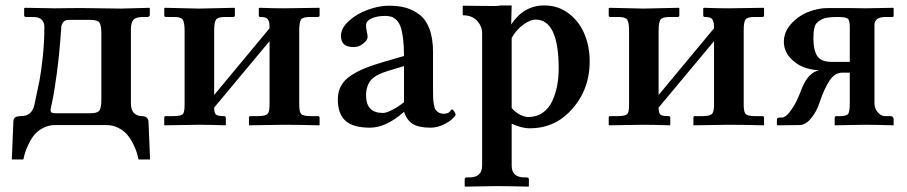

<svg xmlns="http://www.w3.org/2000/svg" viewBox="-20 -465 3372 714"><path d="M168 -56.2Q168 -47.9 173.1 -45.9Q178.2 -43.9 188 -43.9H316.9Q342.8 -43.9 349.9 -54.4Q356.9 -64.9 356.9 -92.8V-341.8Q356.9 -370.1 349.9 -380.6Q342.8 -391.1 315.9 -391.1H235.8Q220.7 -391.1 214.4 -381.6Q208 -372.1 208 -365.2Q201.2 -264.6 191.2 -191.7Q181.2 -118.7 174.6 -89.1Q168 -59.6 168 -56.2ZM186 0Q162.1 0 142.1 10Q122.1 20 109.9 33.9Q97.7 47.9 88.1 67.1Q78.6 86.4 74.2 100.1Q69.8 113.8 66.9 127.9H23.9L29.8 -13.2Q30.3 -25.4 37.6 -29.3Q44.9 -33.2 58.1 -33.2Q98.6 -33.2 107.9 -75.2Q119.6 -128.4 126.5 -163.6Q133.3 -198.7 139.2 -254.2Q145 -309.6 145 -365.2Q145 -371.1 143.6 -376.5Q142.1 -381.8 138.2 -387.9Q134.3 -394 125.5 -397.9Q116.7 -401.9 104 -401.9H77.1Q69.8 -401.9 69.8 -407.2V-434.1L73.2 -436Q168.9 -434.1 186 -434.1Q193.4 -434.1 225.3 -434.6Q257.3 -435.1 278.8 -435.1Q300.8 -435.1 355.7 -434.1Q410.6 -433.1 430.2 -433.1L536.1 -436L537.1 -434.1V-409.2Q537.1 -406.2 534.4 -404.1Q531.7 -401.9 528.8 -401.9H513.2Q485.8 -401.9 476.3 -391.6Q466.8 -381.3 466.8 -355V-81.1Q466.8 -55.2 478.8 -44.2Q490.7 -33.2 506.8 -33.2Q530.8 -33.2 532.2 -12.2L538.1 127.9H495.1Q492.2 113.8 487.5 99.1Q482.9 84.5 473.1 65.9Q463.4 47.4 450.9 33.4Q438.5 19.5 418.5 9.8Q398.4 0 375 0Z M719.7 -433.1 851.6 -436 853.5 -434.1V-408.2Q853.5 -401.9 847.7 -401.9H817.4Q790.5 -401.9 783.4 -392.1Q776.4 -382.3 776.4 -350.1V-111.8L982.4 -359.9Q982.4 -371.1 981.7 -377Q981 -382.8 978 -389.6Q975.1 -396.5 968 -399.2Q960.9 -401.9 948.7 -401.9Q942.4 -401.9 942.4 -407.2V-434.1L944.8 -436Q999.5 -434.1 1035.6 -434.1L1167.5 -436L1168.5 -434.1V-408.2Q1168.5 -401.9 1162.6 -401.9H1132.8Q1106 -401.9 1099.4 -392.3Q1092.8 -382.8 1092.8 -350.1V-77.1Q1092.8 -49.3 1099.6 -41.5Q1106.4 -33.7 1132.8 -33.2H1162.6Q1168.5 -33.2 1168.5 -26.9V-1L1167.5 1Q1086.4 -1 1035.6 -1L905.8 1V-1V-27.8Q905.8 -33.2 911.6 -33.2H941.4Q968.3 -33.7 975.3 -41.7Q982.4 -49.8 982.4 -77.1V-312L776.4 -64.9Q776.4 -45.4 782.7 -39.3Q789.1 -33.2 813.5 -33.2Q819.8 -33.2 819.8 -26.9V-1L818.4 1Q758.8 -1 719.7 -1L591.8 1L590.8 -1V-27.8Q590.8 -33.2 595.7 -33.2H626.5Q653.8 -33.7 660.2 -41Q666.5 -48.3 666.5 -75.2V-349.1Q666.5 -381.8 659.7 -391.8Q652.8 -401.9 626.5 -401.9H596.7Q590.8 -401.9 590.8 -407.2V-434.1L593.8 -436Z M1481 -47.9Q1415 9.8 1356 9.8Q1292.5 9.8 1264.4 -16.1Q1236.3 -42 1236.3 -95.2Q1236.3 -124 1248.3 -146Q1260.3 -168 1285.4 -184.3Q1310.5 -200.7 1338.6 -211.9Q1366.7 -223.1 1410.2 -235.8L1482.4 -256.8Q1482.4 -293.9 1479 -321Q1475.6 -348.1 1470 -364.3Q1464.4 -380.4 1455.1 -389.9Q1445.8 -399.4 1435.8 -402.6Q1425.8 -405.8 1412.1 -405.8Q1382.3 -405.8 1361.8 -396.5Q1341.3 -387.2 1341.3 -371.1Q1341.3 -360.4 1344.2 -346.7Q1347.2 -333 1347.2 -328.1Q1347.2 -316.4 1331.1 -303.2Q1314.9 -290 1295.4 -290Q1269.5 -290 1258.8 -300.8Q1248 -311.5 1248 -332Q1248 -360.4 1277.3 -387Q1306.6 -413.6 1347.9 -428.7Q1389.2 -443.8 1426.3 -443.8Q1460.4 -443.8 1487.1 -436.8Q1513.7 -429.7 1538.3 -411.9Q1563 -394 1576.7 -358.4Q1590.3 -322.8 1590.3 -271V-126Q1590.3 -108.9 1590.8 -99.4Q1591.3 -89.8 1593.3 -77.1Q1595.2 -64.5 1599.4 -57.9Q1603.5 -51.3 1611.3 -46.6Q1619.1 -42 1630.4 -42Q1638.7 -42 1644.5 -44.4Q1650.4 -46.9 1652.8 -49.8L1657.2 -55.7Q1659.2 -58.1 1661.1 -58.1Q1664.1 -58.1 1669.2 -50.5Q1674.3 -43 1674.3 -38.1Q1674.3 -34.7 1663.1 -23.7Q1651.9 -12.7 1628.9 -1.5Q1606 9.8 1581.1 9.8Q1537.1 9.8 1514.9 -4.2Q1492.7 -18.1 1483.4 -47.9ZM1482.4 -85V-219.2L1425.3 -202.1Q1376 -187.5 1358.4 -166Q1341.3 -144 1341.3 -109.9Q1341.3 -44.9 1404.3 -44.9Q1417 -44.9 1439.7 -56.9Q1462.4 -68.8 1482.4 -85Z M1882.8 -324.2V-63Q1899.4 -44.9 1916 -37.4Q1932.6 -29.8 1943.8 -29.8Q1975.1 -29.8 1998 -45.7Q2021 -61.5 2033.4 -88.6Q2045.9 -115.7 2051.8 -146Q2057.6 -176.3 2057.6 -210Q2057.6 -392.1 1971.7 -392.1Q1952.1 -392.1 1926.3 -373.5Q1900.4 -355 1882.8 -324.2ZM1772.9 150.9V-341.8Q1772.9 -367.2 1754.2 -387.7Q1735.4 -408.2 1700.7 -408.2V-443.8Q1725.6 -443.8 1763.2 -443.1Q1800.8 -442.4 1818.1 -442.6Q1835.4 -442.9 1842.8 -444.8H1882.8L1880.9 -374Q1927.7 -444.8 2003.9 -444.8Q2056.2 -444.8 2095.5 -414.6Q2134.8 -384.3 2153.8 -337.6Q2172.9 -291 2172.9 -236.8Q2172.9 -124 2095.7 -46.9Q2036.6 12.2 1949.7 12.2Q1920.4 12.2 1882.8 -4.9V150.9Q1882.8 194.8 1930.7 194.8H1939Q1946.8 194.8 1946.8 203.1V227.1L1945.8 229Q1864.7 227.1 1825.7 227.1L1710 229L1708 227.1V203.1Q1708 194.8 1715.8 194.8H1724.6Q1772.9 194.8 1772.9 150.9Z M2372.6 -433.1 2504.4 -436 2506.3 -434.1V-408.2Q2506.3 -401.9 2500.5 -401.9H2470.2Q2443.4 -401.9 2436.3 -392.1Q2429.2 -382.3 2429.2 -350.1V-111.8L2635.3 -359.9Q2635.3 -371.1 2634.5 -377Q2633.8 -382.8 2630.9 -389.6Q2627.9 -396.5 2620.8 -399.2Q2613.8 -401.9 2601.6 -401.9Q2595.2 -401.9 2595.2 -407.2V-434.1L2597.7 -436Q2652.3 -434.1 2688.5 -434.1L2820.3 -436L2821.3 -434.1V-408.2Q2821.3 -401.9 2815.4 -401.9H2785.6Q2758.8 -401.9 2752.2 -392.3Q2745.6 -382.8 2745.6 -350.1V-77.1Q2745.6 -49.3 2752.4 -41.5Q2759.3 -33.7 2785.6 -33.2H2815.4Q2821.3 -33.2 2821.3 -26.9V-1L2820.3 1Q2739.3 -1 2688.5 -1L2558.6 1V-1V-27.8Q2558.6 -33.2 2564.5 -33.2H2594.2Q2621.1 -33.7 2628.2 -41.7Q2635.3 -49.8 2635.3 -77.1V-312L2429.2 -64.9Q2429.2 -45.4 2435.5 -39.3Q2441.9 -33.2 2466.3 -33.2Q2472.7 -33.2 2472.7 -26.9V-1L2471.2 1Q2411.6 -1 2372.6 -1L2244.6 1L2243.7 -1V-27.8Q2243.7 -33.2 2248.5 -33.2H2279.3Q2306.6 -33.7 2313 -41Q2319.3 -48.3 2319.3 -75.2V-349.1Q2319.3 -381.8 2312.5 -391.8Q2305.7 -401.9 2279.3 -401.9H2249.5Q2243.7 -401.9 2243.7 -407.2V-434.1L2246.6 -436Z M3140.1 -234.9V-366.2Q3140.1 -390.1 3132.1 -396Q3124 -401.9 3094.2 -401.9Q3072.8 -401.9 3057.4 -399.4Q3042 -397 3032.5 -391.1Q3022.9 -385.3 3017.1 -379.2Q3011.2 -373 3008.8 -362.3Q3006.3 -351.6 3005.6 -343.3Q3004.9 -335 3004.9 -320.8Q3004.9 -278.8 3019 -256.8Q3033.2 -234.9 3072.3 -234.9ZM2961.9 -136.2Q2985.4 -195.3 3026.9 -204.1Q2997.6 -204.1 2968.3 -215.3Q2939 -226.6 2917 -251.7Q2895 -276.9 2895 -310.1Q2895 -345.2 2920.7 -374.8Q2946.3 -404.3 2983.6 -419.7Q3021 -435.1 3059.1 -435.1H3136.2L3195.8 -434.1L3301.3 -436L3303.2 -434.1V-404.8Q3303.2 -401.9 3298.8 -401.9H3273.9Q3231.9 -401.9 3231.9 -372.1V-81.1Q3231.9 -62 3244.1 -47.6Q3256.3 -33.2 3271 -33.2H3292Q3295.4 -33.2 3298.3 -31Q3301.3 -28.8 3302.2 -26.9Q3303.2 -24.9 3303.2 -23.9V1Q3236.8 -1 3193.8 -1L3084 1V-25.9Q3084 -33.2 3089.8 -33.2H3104Q3128.4 -33.2 3134.3 -41.7Q3140.1 -50.3 3140.1 -81.1V-194.8H3111.8Q3085 -194.8 3065.4 -166Q3045.9 -137.2 3027.8 -84Q3017.1 -50.3 2996.3 -25.1Q2975.6 0 2953.1 0L2872.1 1L2869.1 -1V-20Q2869.1 -27.8 2878.9 -27.8H2887.2Q2900.4 -27.8 2916.3 -48.1Q2932.1 -68.4 2942.6 -90.3Q2953.1 -112.3 2961.9 -136.2Z"/></svg>

Font: Linux Libertine G
Style: Semibold
Weight: 600
Designer: Philipp H. Poll
Foundry: Philipp H. Poll
Version: Version 5.1.1